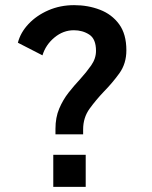

<svg xmlns="http://www.w3.org/2000/svg" viewBox="-20 -726 590 746"><path d="M195.5 -204V-225.5Q195.5 -269.5 210 -303.8Q224.5 -338 246.2 -365.8Q268 -393.5 290.5 -417.5Q315.5 -445 334.2 -471.8Q353 -498.5 353 -528.5Q353 -574.5 327 -591.5Q301 -608.5 267 -608.5Q225.5 -608.5 191.5 -580.2Q157.5 -552 145 -511L49.5 -560Q59.5 -599.5 90.8 -632.8Q122 -666 168 -686Q214 -706 268 -706Q322 -706 368.2 -688.2Q414.5 -670.5 442.8 -632Q471 -593.5 471 -530.5Q471 -479 443.8 -441.2Q416.5 -403.5 384 -370.5Q353 -338 328 -303.5Q303 -269 303 -223V-204ZM187 -124.5H313V0H187Z"/></svg>

Font: Trispace SemiCondensed Medium
Style: Regular
Weight: 500
Width: 4
Designer: Tyler Finck
Foundry: Etcetera Type Company
Version: Version 1.210; ttfautohint (v1.8.3)